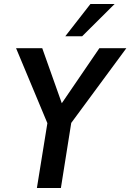

<svg xmlns="http://www.w3.org/2000/svg" viewBox="-20 -948 657 968"><path d="M166 0 225 -365 236 -286 61 -705H193L296 -415H283L481 -705H617L308 -286L345 -365L287 0ZM309 -765 436 -928H558L394 -765Z"/></svg>

Font: Nunito Sans 10pt Condensed
Style: Bold Italic
Weight: 700
Width: 3
Italic angle: -9°
Designer: Vernon Adams
Foundry: Vernon Adams
Version: Version 3.101;gftools[0.9.27]